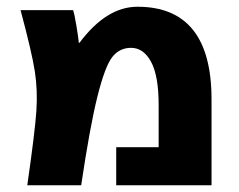

<svg xmlns="http://www.w3.org/2000/svg" viewBox="-20 -550 710 570"><path d="M214 -423H216Q296 -530 388 -530Q608 -530 608 -255V0H325V-113H451V-238Q451 -325 428.5 -366.5Q406 -408 369 -408Q335 -408 313.5 -381Q292 -354 269.5 -264.5Q247 -175 221 0H61Q84 -160 88 -221Q92 -282 83.5 -337.5Q75 -393 41 -520H197Q201 -509 207 -472.5Q213 -436 214 -423Z"/></svg>

Font: Mplus 1p ExtraBold
Style: Regular
Weight: 800
Version: Version 1.061